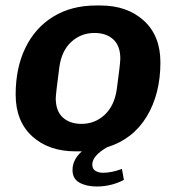

<svg xmlns="http://www.w3.org/2000/svg" viewBox="-20 -541 642 699"><path d="M316 58Q316 74 327.5 81Q339 88 355 88Q386 88 424 74L431 114Q385 138 332 138Q295 138 269.5 124Q244 110 244 78Q244 40 278 10H271H255Q157 10 97 -45Q37 -100 37 -197Q37 -294 72.5 -367Q108 -440 174 -480.5Q240 -521 330 -521H346Q443 -521 503.5 -466Q564 -411 564 -314Q564 -199 514 -116.5Q464 -34 370 -5Q316 26 316 58ZM277 -90Q325 -90 360.5 -122.5Q396 -155 405 -215Q418 -309 418 -328Q418 -374 392.5 -397.5Q367 -421 324 -421Q275 -421 239.5 -388.5Q204 -356 196 -296Q183 -198 183 -183Q183 -137 208.5 -113.5Q234 -90 277 -90Z"/></svg>

Font: Chivo
Style: Bold Italic
Weight: 700
Italic angle: -8.05°
Designer: Hector Gatti
Foundry: Omnibus-Type
Version: Version 1.007